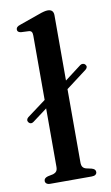

<svg xmlns="http://www.w3.org/2000/svg" viewBox="-85 -782 478 827"><g transform="rotate(-10 154.0 -369.0)"><path d="M19 -277.5Q15 -283 16.2 -288.8Q17.5 -294.5 23 -299L134 -381.5L175.5 -400L282 -481Q287.5 -485 294 -484.5Q300.5 -484 304.5 -479Q309 -473.5 308 -468Q307 -462.5 301 -457.5L186 -370.5L144.5 -352.5L41 -275Q28.5 -266 19 -277.5ZM210 -712V-68Q210 -54.5 215 -47.8Q220 -41 230 -38.5L252.5 -33.5Q261.5 -31 265.8 -26.8Q270 -22.5 270 -16Q270 -9 264.5 -4.5Q259 0 247.5 0H66.5Q55.5 0 50 -4.5Q44.5 -9 44.5 -16Q44.5 -22.5 48.8 -26.8Q53 -31 61.5 -33.5L85.5 -38.5Q95 -41.5 100 -48Q105 -54.5 105 -67.5V-641.5Q105 -653 101.2 -658Q97.5 -663 89 -663.5L55 -665Q46.5 -666.5 43 -670Q39.5 -673.5 39.5 -679Q39.5 -685.5 43.8 -689.8Q48 -694 59 -697.5L142.5 -727Q158.5 -733 168 -735.2Q177.5 -737.5 184.5 -737.5Q197.5 -737.5 203.8 -730.8Q210 -724 210 -712Z"/></g></svg>

Font: Fraunces 17pt
Style: Regular
Weight: 400
Version: Version 1.000;[b76b70a41]